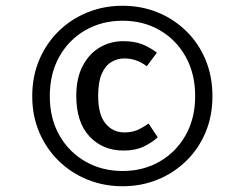

<svg xmlns="http://www.w3.org/2000/svg" viewBox="-20 -768 850 667"><path d="M406 -748Q471 -748 527.5 -725Q584 -702 627 -660Q670 -618 694 -560.5Q718 -503 718 -434Q718 -365 694 -308Q670 -251 627 -209Q584 -167 527.5 -144Q471 -121 406 -121Q341 -121 284 -144Q227 -167 184 -209Q141 -251 116.5 -308Q92 -365 92 -434Q92 -503 116.5 -560.5Q141 -618 184 -660Q227 -702 284 -725Q341 -748 406 -748ZM408 -625Q446 -625 473 -614.5Q500 -604 525 -585L490 -538Q471 -552 452 -558.5Q433 -565 412 -565Q387 -565 366 -552Q345 -539 333 -510.5Q321 -482 321 -435Q321 -370 346.5 -339Q372 -308 412 -308Q438 -308 457.5 -316.5Q477 -325 496 -339L528 -291Q507 -272 478.5 -258.5Q450 -245 409 -245Q337 -245 291 -294Q245 -343 245 -435Q245 -497 267.5 -539.5Q290 -582 327 -603.5Q364 -625 408 -625ZM406 -696Q334 -696 276.5 -663Q219 -630 186 -571Q153 -512 153 -434Q153 -357 186 -298.5Q219 -240 276.5 -207Q334 -174 406 -174Q478 -174 535 -207Q592 -240 625 -298.5Q658 -357 658 -434Q658 -512 625 -571Q592 -630 535 -663Q478 -696 406 -696Z"/></svg>

Font: Fira Sans Variable
Style: Regular
Weight: 400
Designer: Carrois Corporate & Edenspiekermann AG
Foundry: Carrois Corporate GbR & Edenspiekermann AG
Version: Version 4.202